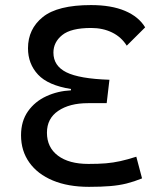

<svg xmlns="http://www.w3.org/2000/svg" viewBox="-20 -723 626 753"><path d="M336.9 -703.1Q416.5 -703.1 470.2 -680.4Q523.9 -657.7 549.3 -615.7L477.1 -543.9Q455.6 -578.1 419.4 -595.7Q383.3 -613.3 337.4 -613.3Q258.3 -613.3 223.9 -585.4Q189.5 -557.6 189.5 -516.6Q189.5 -464.8 240.2 -439.5Q291 -414.1 409.2 -410.2L398.4 -318.4H325.2Q252.9 -318.4 208.5 -288.3Q164.1 -258.3 164.1 -202.6Q164.1 -145 207.3 -112.5Q250.5 -80.1 326.7 -80.1Q366.7 -80.1 395.5 -82.5Q424.3 -85 451.9 -91.1Q479.5 -97.2 514.6 -108.4L537.1 -23.4Q505.9 -10.7 476.6 -3.4Q447.3 3.9 412.4 6.8Q377.4 9.8 329.1 9.8Q247.1 9.8 187.3 -15.1Q127.4 -40 95 -85.7Q62.5 -131.3 62.5 -192.4Q62.5 -248 89.8 -286.6Q117.2 -325.2 161.9 -345.7Q206.5 -366.2 258.3 -368.7V-374Q168.5 -388.2 129.2 -430.4Q89.8 -472.7 89.8 -533.7Q89.8 -609.4 147.9 -656.2Q206.1 -703.1 336.9 -703.1Z"/></svg>

Font: CaskaydiaCove NFP
Style: Regular
Weight: 400
Designer: Aaron Bell
Foundry: Saja Typeworks
Version: Version 2111.001; VTT 6.35;Nerd Fonts 3.1.1